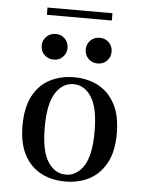

<svg xmlns="http://www.w3.org/2000/svg" viewBox="-52 -751 608 805"><g transform="rotate(5 252.0 -349.0)"><path d="M252.4 11.3Q195.2 11.3 150.4 -12.1Q105.6 -35.5 79.8 -83.9Q54 -132.3 54 -207.3Q54 -283.1 79.8 -331.9Q105.6 -380.6 150.8 -404Q196 -427.4 252.4 -427.4Q309.7 -427.4 354 -404Q398.4 -380.6 424.6 -331.9Q450.8 -283.1 450.8 -207.3Q450.8 -132.3 424.6 -83.9Q398.4 -35.5 354 -12.1Q309.7 11.3 252.4 11.3ZM252.4 -17.7Q298.4 -17.7 327.8 -62.9Q357.3 -108.1 357.3 -207.3Q357.3 -307.3 327.8 -352.8Q298.4 -398.4 252.4 -398.4Q206.5 -398.4 177 -352.8Q147.6 -307.3 147.6 -207.3Q147.6 -108.1 177 -62.9Q206.5 -17.7 252.4 -17.7ZM345.2 -493.5Q321 -493.5 305.6 -509.3Q290.3 -525 290.3 -547.6Q290.3 -570.2 305.6 -585.9Q321 -601.6 345.2 -601.6Q368.5 -601.6 383.9 -585.9Q399.2 -570.2 399.2 -547.6Q399.2 -525 383.9 -509.3Q368.5 -493.5 345.2 -493.5ZM159.7 -493.5Q136.3 -493.5 120.6 -509.3Q104.8 -525 104.8 -547.6Q104.8 -570.2 120.6 -585.9Q136.3 -601.6 159.7 -601.6Q183.1 -601.6 198.4 -585.9Q213.7 -570.2 213.7 -547.6Q213.7 -525 198.4 -509.3Q183.1 -493.5 159.7 -493.5ZM115.3 -678.2V-708.9H388.7V-678.2Z"/></g></svg>

Font: Playfair 5pt SemiExpanded Light Medium
Style: Regular
Weight: 500
Version: Version 2.203